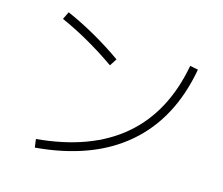

<svg xmlns="http://www.w3.org/2000/svg" viewBox="-101 -844 1139 980"><g transform="rotate(15 469.0 -354.0)"><path d="M816.4 -606.4 859.4 -597.7Q811 -327.1 633.5 -175.3Q456.1 -23.4 158.2 2L152.3 -42Q436.5 -67.4 603 -209Q769.5 -350.6 816.4 -606.4ZM127 -669.9 146.5 -710Q299.3 -643.1 444.3 -541L419.9 -502.9Q273.9 -605 127 -669.9Z"/></g></svg>

Font: Pretendard ExtraLight
Style: Regular
Weight: 200
Designer: Base glyphs from Inter by Rasmus Andersson; Hangeul glyphs from Noto Sans CJK(Source Han Sans) by Jang Soo-young and Kan
Foundry: Kil Hyung-jin
Version: Version 1.309